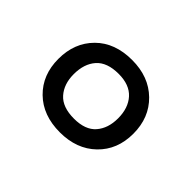

<svg xmlns="http://www.w3.org/2000/svg" viewBox="-74 -859 576 576"><g transform="rotate(45 214.0 -570.5)"><path d="M214 -417Q142 -417 98.5 -459.5Q55 -502 55 -570Q55 -638 98 -681Q141 -724 214 -724Q285 -724 329 -681Q373 -638 373 -570Q373 -502 329 -459.5Q285 -417 214 -417ZM215 -476Q263 -476 285.5 -502Q308 -528 308 -570Q308 -614 284.5 -640Q261 -666 215 -666Q166 -666 143 -640Q120 -614 120 -570Q120 -528 143 -502Q166 -476 215 -476Z"/></g></svg>

Font: Noto Sans Old North Arabian
Style: Regular
Weight: 400
Designer: Monotype Design Team
Foundry: Monotype Imaging Inc.
Version: Version 2.001; ttfautohint (v1.8.4.7-5d5b)